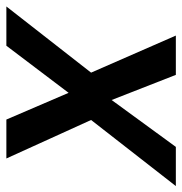

<svg xmlns="http://www.w3.org/2000/svg" viewBox="-16 -582 585 618"><g transform="rotate(90 277.0 -272.5)"><path d="M208.5 -545.5H82L201.3 -272.7L-11.7 0H114.7L266.3 -200.3L352.3 0H477.6L353.7 -272.7L566.4 -545.5H440.3L289.4 -338.8Z"/></g></svg>

Font: Magic Ui Pro Semi Bold
Style: Italic
Weight: 600
Italic angle: -9.39999°
Designer: Stefan Endress, Andreas Faust
Version: Version 1.000;FEAKit 1.0